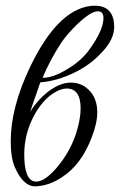

<svg xmlns="http://www.w3.org/2000/svg" viewBox="-20 -650 425 681"><path d="M385 -559Q387 -510 338 -461Q301 -421 247 -394Q182 -362 123 -358L87 -254Q113 -295 147 -322Q191 -357 231 -357Q269 -357 295 -331Q325 -302 325 -251Q325 -213 305 -162Q268 -65 199 -21Q154 9 106 11Q63 12 33 -56Q18 -90 18 -149Q18 -269 87 -413Q184 -615 302 -629Q382 -637 385 -559ZM327 -610Q302 -610 253 -563Q218 -529 199 -501Q158 -439 131 -374Q169 -374 219 -405Q270 -435 299 -477Q347 -544 347 -586Q347 -610 327 -610ZM249 -174Q266 -227 266 -265Q266 -336 217 -336Q190 -336 155 -309Q116 -276 91 -220Q66 -164 66 -102Q66 -10 105 -6Q136 -3 181 -55Q227 -109 249 -174Z"/></svg>

Font: GFS Solomos
Style: Regular
Weight: 400
Designer: George D. Matthiopoulos
Foundry: George D. Matthiopoulos
Version: Version 1.000